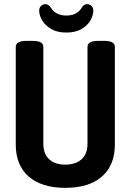

<svg xmlns="http://www.w3.org/2000/svg" viewBox="-20 -899 630 926"><path d="M295 7Q181 7 118.5 -47.5Q56 -102 56 -202V-673Q56 -687 68.5 -694.5Q81 -702 110 -702H135Q164 -702 176.5 -694.5Q189 -687 189 -673V-206Q189 -157 217 -131Q245 -105 295 -105Q345 -105 373.5 -131Q402 -157 402 -206V-673Q402 -702 455 -702H481Q509 -702 521.5 -694.5Q534 -687 534 -673V-202Q534 -102 471.5 -47.5Q409 7 295 7ZM300 -742Q256 -742 227 -759Q198 -776 183.5 -800.5Q169 -825 169 -848Q169 -862 178 -870.5Q187 -879 200 -879Q214 -879 226 -861Q250 -824 300 -824Q352 -824 375 -863Q385 -879 400 -879Q412 -879 421 -870.5Q430 -862 430 -848Q430 -825 416 -800.5Q402 -776 373 -759Q344 -742 300 -742Z"/></svg>

Font: Asap Condensed SemiBold
Style: Regular
Weight: 600
Width: 3
Designer: Pablo Cosgaya
Foundry: Omnibus-Type
Version: Version 3.001; ttfautohint (v1.8.4.7-5d5b)